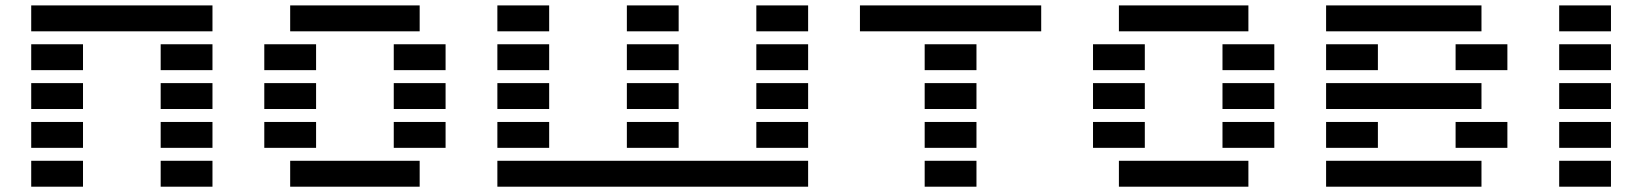

<svg xmlns="http://www.w3.org/2000/svg" viewBox="-20 -704 6192 724"><path d="M585.9 0V-97.7H781.2V0ZM97.7 -585.9V-683.6H781.2V-585.9ZM97.7 -439.5V-537.1H293V-439.5ZM585.9 -439.5V-537.1H781.2V-439.5ZM97.7 -293V-390.6H293V-293ZM585.9 -293V-390.6H781.2V-293ZM97.7 -146.5V-244.1H293V-146.5ZM585.9 -146.5V-244.1H781.2V-146.5ZM97.7 0V-97.7H293V0Z M1074.2 0V-97.7H1562.5V0ZM1562.5 -683.6V-585.9H1074.2V-683.6ZM976.6 -439.5V-537.1H1171.9V-439.5ZM1464.8 -439.5V-537.1H1660.2V-439.5ZM976.6 -293V-390.6H1171.9V-293ZM1464.8 -293V-390.6H1660.2V-293ZM976.6 -146.5V-244.1H1171.9V-146.5ZM1464.8 -146.5V-244.1H1660.2V-146.5Z M1855.5 -585.9V-683.6H2050.8V-585.9ZM2343.8 -585.9V-683.6H2539.1V-585.9ZM1855.5 -439.5V-537.1H2050.8V-439.5ZM2343.8 -439.5V-537.1H2539.1V-439.5ZM1855.5 -293V-390.6H2050.8V-293ZM2343.8 -293V-390.6H2539.1V-293ZM1855.5 -146.5V-244.1H2050.8V-146.5ZM2343.8 -146.5V-244.1H2539.1V-146.5ZM3027.3 -97.7V0H1855.5V-97.7ZM2832 -585.9V-683.6H3027.3V-585.9ZM2832 -439.5V-537.1H3027.3V-439.5ZM2832 -293V-390.6H3027.3V-293ZM2832 -146.5V-244.1H3027.3V-146.5Z M3466.8 0V-97.7H3662.1V0ZM3222.7 -585.9V-683.6H3906.2V-585.9ZM3466.8 -439.5V-537.1H3662.1V-439.5ZM3466.8 -293V-390.6H3662.1V-293ZM3466.8 -146.5V-244.1H3662.1V-146.5Z M4199.2 0V-97.7H4687.5V0ZM4687.5 -683.6V-585.9H4199.2V-683.6ZM4101.6 -439.5V-537.1H4296.9V-439.5ZM4589.8 -439.5V-537.1H4785.2V-439.5ZM4101.6 -293V-390.6H4296.9V-293ZM4589.8 -293V-390.6H4785.2V-293ZM4101.6 -146.5V-244.1H4296.9V-146.5ZM4589.8 -146.5V-244.1H4785.2V-146.5Z M4980.5 0V-97.7H5566.4V0ZM5566.4 -683.6V-585.9H4980.5V-683.6ZM4980.5 -439.5V-537.1H5175.8V-439.5ZM5468.8 -439.5V-537.1H5664.1V-439.5ZM4980.5 -293V-390.6H5566.4V-293ZM4980.5 -146.5V-244.1H5175.8V-146.5ZM5468.8 -146.5V-244.1H5664.1V-146.5Z M5859.4 -585.9V-683.6H6054.7V-585.9ZM5859.4 0V-97.7H6054.7V0ZM5859.4 -146.5V-244.1H6054.7V-146.5ZM5859.4 -293V-390.6H6054.7V-293ZM5859.4 -439.5V-537.1H6054.7V-439.5Z"/></svg>

Font: Trigram
Style: Regular
Weight: 400
Designer: GGBotNet
Foundry: GGBotNet
Version: 1.05